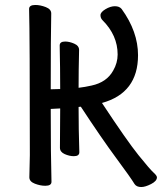

<svg xmlns="http://www.w3.org/2000/svg" viewBox="-20 -731 653 772"><path d="M548 21Q529 21 521 9Q506 -16 447.5 -95Q389 -174 305 -302L296 -301Q296 -210 299 -119Q299 -103 277 -103Q259 -103 240 -111.5Q221 -120 221 -137L222 -295L184 -293Q184 -106 187 0Q187 16 162 16Q142 16 120 7.5Q98 -1 98 -18L100 -107Q100 -589 97 -695Q97 -711 122 -711Q142 -711 164 -702.5Q186 -694 186 -677Q184 -588 184 -372Q204 -372 222 -373Q222 -457 220 -548Q220 -564 242 -564Q259 -564 278.5 -555.5Q298 -547 298 -530Q296 -450 296 -378Q322 -381 348 -387Q409 -400 435 -447Q453 -478 453 -512Q453 -589 392 -650Q384 -658 384 -670Q384 -682 404 -694Q424 -706 442 -706Q460 -706 469 -695Q535 -604 535 -509Q535 -357 390 -317Q491 -164 537 -107Q583 -50 597 -37.5Q611 -25 611 -18Q611 -3 587.5 9Q564 21 548 21Z"/></svg>

Font: LXGW WenKai Lite Medium
Style: Regular
Weight: 500
Designer: LXGW / Fontworks Inc.
Foundry: LXGW / Fontworks Inc.
Version: Version 1.511; March 25, 2025